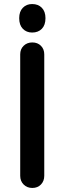

<svg xmlns="http://www.w3.org/2000/svg" viewBox="-20 -920 319 950"><path d="M140 10Q114 10 97 -7Q80 -24 80 -50V-651Q80 -677 97 -693.5Q114 -710 140 -710Q166 -710 182.5 -693.5Q199 -677 199 -651V-50Q199 -24 182.5 -7Q166 10 140 10ZM139 -759Q111 -759 93 -777.5Q75 -796 75 -830Q75 -863 93 -881.5Q111 -900 139 -900Q169 -900 187 -881.5Q205 -863 205 -830Q205 -796 187 -777.5Q169 -759 139 -759Z"/></svg>

Font: National Park SemiBold
Style: Regular
Weight: 600
Designer: Andrea Herstowski, Ben Hoepner
Version: Version 1.009